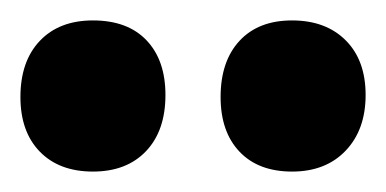

<svg xmlns="http://www.w3.org/2000/svg" viewBox="-188 -779 378 188"><path d="M-97 -611Q-130 -611 -149 -630.5Q-168 -650 -168 -684Q-168 -719 -149 -739Q-130 -759 -97 -759Q-63 -759 -44.5 -739.5Q-26 -720 -26 -686Q-26 -651 -45 -631Q-64 -611 -97 -611ZM98 -611Q65 -611 46.5 -630.5Q28 -650 28 -684Q28 -719 46.5 -739Q65 -759 98 -759Q131 -759 150.5 -739.5Q170 -720 170 -686Q170 -652 150.5 -631.5Q131 -611 98 -611Z"/></svg>

Font: Lalezar
Style: Regular
Weight: 400
Designer: Borna Izadpanah
Foundry: Borna Izadpanah
Version: Version 1.003